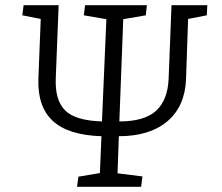

<svg xmlns="http://www.w3.org/2000/svg" viewBox="-20 -720 855 740"><path d="M277 0 282 -39 365 -53 371 -195Q243 -199 183.5 -254Q124 -309 128 -417L137 -647L66 -661L71 -700H206L195 -420Q191 -335 230.5 -295Q270 -255 373 -252L390 -646L303 -661L308 -700H546L542 -661L455 -646L440 -252Q538 -252 582.5 -294Q627 -336 630 -418L641 -700H779L777 -661L705 -647L697 -415Q693 -310 625 -252.5Q557 -195 438 -195L433 -52L529 -40L524 0Z"/></svg>

Font: Literata 12pt Light
Style: Italic
Weight: 300
Italic angle: -2°
Designer: Latin by Veronika Burian and Jose Scaglione. Greek by Irene Vlachou. Cyrillic by Vera Evstafieva
Foundry: TypeTogether
Version: Version 3.002